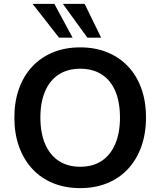

<svg xmlns="http://www.w3.org/2000/svg" viewBox="-20 -959 825 989"><path d="M393 10Q316 10 253.5 -15.5Q191 -41 146.5 -89Q102 -137 78 -204Q54 -271 54 -353Q54 -436 78 -502.5Q102 -569 146.5 -616.5Q191 -664 253.5 -689.5Q316 -715 393 -715Q470 -715 532.5 -689.5Q595 -664 639.5 -617Q684 -570 708 -503.5Q732 -437 732 -354Q732 -271 708 -204Q684 -137 639.5 -89Q595 -41 532.5 -15.5Q470 10 393 10ZM393 -100Q458 -100 503.5 -130Q549 -160 573.5 -217Q598 -274 598 -353Q598 -433 574 -489.5Q550 -546 504 -575.5Q458 -605 393 -605Q329 -605 283 -575.5Q237 -546 212.5 -489.5Q188 -433 188 -353Q188 -274 212.5 -217Q237 -160 283 -130Q329 -100 393 -100ZM430 -765 304 -939H416L501 -765ZM284 -765 148 -939H260L354 -765Z"/></svg>

Font: NunitoSans3
Style: Bold
Weight: 700
Designer: Vernon Adams
Foundry: Vernon Adams
Version: Version 3.101;gftools[0.9.27]